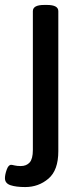

<svg xmlns="http://www.w3.org/2000/svg" viewBox="-41 -545 337 777"><path d="M-21 176Q-21 162 -14 142Q-7 122 4 122Q8 122 18 124.5Q28 127 43 127Q66 127 79 112.5Q92 98 92 62V-500Q92 -525 138 -525H149Q195 -525 195 -500V67Q195 144 155 178Q115 212 61 212Q24 212 1.5 204.5Q-21 197 -21 176Z"/></svg>

Font: Asap-Medium
Style: Regular
Weight: 500
Designer: Pablo Cosgaya
Foundry: Omnibus-Type
Version: Version 2.000; ttfautohint (v1.8)